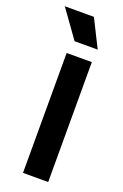

<svg xmlns="http://www.w3.org/2000/svg" viewBox="-157 -738 500 781"><g transform="rotate(20 93.5 -347.5)"><path d="M53 0V-519H162V0ZM67 -575 -19 -695H107L167 -575Z"/></g></svg>

Font: Bricolage Grotesque 48pt Medium
Style: Regular
Weight: 500
Designer: Mathieu Triay
Foundry: Atelier Triay
Version: Version 1.000; ttfautohint (v1.8.4.7-5d5b);gftools[0.9.32]